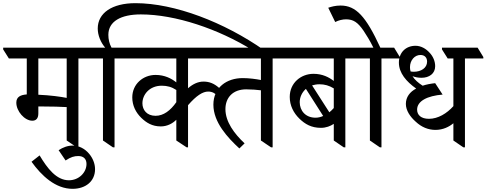

<svg xmlns="http://www.w3.org/2000/svg" viewBox="-59 -924 3071 1212"><path d="M145 -162C170 -162 183 -178 183 -208V-252C189 -252 194 -252 199 -252C265 -252 332 -250 362 -248V-37L426 6H436V-555H551V-564L515 -623H-39V-612L-3 -555H110V-328C71 -325 44 -313 44 -276C44 -222 96 -162 145 -162ZM183 -326V-555H362V-306C329 -313 257 -323 183 -326Z M399 268C482 268 541 220 541 144C541 108 526 73 503 46C477 15 440 -5 400 -5C368 -5 339 6 311 24L355 89C388 67 410 61 435 61C468 61 487 79 487 111C487 165 439 214 376 214C297 214 240 139 191 57L140 97C203 185 291 268 399 268Z M654 6H664V-555H780V-564L744 -623H645C631 -649 625 -676 625 -704C625 -789 704 -833 830 -833C1048 -833 1320 -741 1534 -608H1607C1357 -783 1044 -904 796 -904C647 -904 558 -841 558 -744C558 -702 576 -657 605 -623H474V-613L510 -555H591V-37Z M956 -126C997 -126 1031 -145 1054 -168V-37L1119 6H1128V-260C1181 -321 1221 -346 1255 -346C1281 -346 1299 -335 1318 -316L1348 -347C1339 -356 1332 -363 1322 -371C1292 -397 1262 -409 1226 -409C1190 -409 1158 -393 1128 -367V-555H1280V-564L1244 -623H702V-612L738 -555H1054V-404C1024 -428 981 -451 923 -451C845 -451 776 -394 776 -309C776 -258 798 -214 833 -180C865 -149 902 -126 956 -126ZM840 -272C840 -327 885 -383 962 -383C997 -383 1025 -375 1054 -356V-279C1017 -226 973 -193 923 -193C868 -193 840 -230 840 -272Z M1452 13 1485 -19C1420 -80 1364 -155 1364 -235C1364 -308 1411 -360 1495 -360C1528 -360 1564 -357 1588 -354V-37L1652 6H1662V-555H1777V-564L1741 -623H1203V-613L1239 -555H1588V-419C1557 -425 1514 -431 1473 -431C1372 -431 1288 -372 1288 -263C1288 -152 1378 -55 1452 13Z M1967 -117C1999 -117 2027 -128 2048 -142V-37L2111 6H2121V-555H2237V-564L2201 -623H1700V-612L1736 -555H2048V-413C2018 -436 1977 -458 1920 -458C1842 -458 1770 -402 1770 -312C1770 -258 1794 -211 1831 -175C1867 -140 1907 -117 1967 -117ZM1957 -392C1991 -392 2018 -384 2048 -366V-242C2039 -232 2030 -223 2020 -215L1911 -385C1925 -389 1940 -392 1957 -392ZM1833 -279C1833 -310 1847 -341 1872 -363L1981 -192C1966 -185 1949 -181 1933 -181C1869 -181 1833 -226 1833 -279Z M2339 6H2349V-555H2465V-564L2429 -623H2342C2251 -821 2188 -889 2091 -889C2059 -889 2033 -882 2013 -875L2057 -785C2078 -796 2104 -802 2125 -802C2171 -802 2199 -784 2236 -730C2254 -702 2274 -672 2298 -623H2159V-613L2195 -555H2276V-37Z M2690 -104C2738 -104 2777 -124 2803 -146V-37L2866 6H2876V-555H2992V-564L2956 -623H2731V-612L2767 -555H2803V-254C2762 -208 2706 -174 2649 -174C2599 -174 2574 -198 2574 -232C2574 -286 2638 -319 2735 -327L2688 -399C2660 -396 2633 -391 2609 -383C2581 -401 2559 -420 2545 -443C2562 -437 2580 -433 2602 -433C2650 -433 2688 -459 2688 -506C2688 -537 2675 -568 2653 -591C2630 -617 2598 -635 2564 -635C2503 -635 2459 -593 2459 -529C2459 -463 2506 -409 2568 -365C2528 -344 2503 -311 2503 -268C2503 -226 2531 -186 2565 -156C2602 -121 2645 -104 2690 -104ZM2529 -500C2529 -544 2559 -577 2595 -577C2622 -577 2637 -560 2637 -535C2637 -495 2599 -471 2553 -471C2545 -471 2539 -472 2533 -473C2530 -482 2529 -491 2529 -500Z"/></svg>

Font: Noto Serif Devanagari SemiCondensed
Style: Regular
Weight: 400
Width: 4
Designer: Universal Thirst, Indian Type Foundry and the Monotype Design Team
Foundry: Monotype Imaging Inc.
Version: Version 2.004